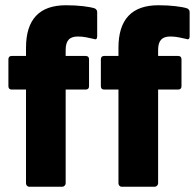

<svg xmlns="http://www.w3.org/2000/svg" viewBox="-20 -711 742 731"><path d="M91 0Q86 0 82.5 -4Q79 -8 79 -13V-370H25Q12 -370 12 -383V-485Q12 -498 25 -498H79V-529Q79 -610 117 -650.5Q155 -691 231 -691Q267 -691 296.5 -687.5Q326 -684 341 -679Q350 -674 350 -665V-573Q350 -557 336 -563Q323 -566 308 -569Q293 -572 276 -572Q252 -572 241 -559.5Q230 -547 230 -521V-498H306Q319 -498 319 -485V-383Q319 -370 306 -370H230V-13Q230 -8 226 -4Q222 0 217 0ZM443 0Q438 0 434.5 -4Q431 -8 431 -13V-370H377Q364 -370 364 -383V-485Q364 -498 377 -498H431V-529Q431 -610 469 -650.5Q507 -691 583 -691Q619 -691 648.5 -687.5Q678 -684 693 -679Q702 -674 702 -665V-573Q702 -557 688 -563Q675 -566 660 -569Q645 -572 628 -572Q604 -572 593 -559.5Q582 -547 582 -521V-498H658Q671 -498 671 -485V-383Q671 -370 658 -370H582V-13Q582 -8 578 -4Q574 0 569 0Z"/></svg>

Font: Sofia Sans Condensed Black
Style: Regular
Weight: 900
Designer: Botio Nikoltchev, Ani Petrova
Foundry: lettersoup
Version: Version 4.101